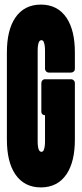

<svg xmlns="http://www.w3.org/2000/svg" viewBox="-20 -806 356 836"><path d="M176 -190V-302Q176 -305 173 -305Q168 -305 164 -309Q160 -313 160 -319V-444Q160 -451 164.5 -456Q169 -461 176 -461H289Q296 -461 301 -456Q306 -451 306 -444V-198Q306 -102 270 -48Q231 10 158 10Q85 10 46 -48Q10 -102 10 -198V-578Q10 -674 46 -728Q85 -786 158 -786Q231 -786 270 -728Q306 -674 306 -578V-506Q306 -499 301 -494.5Q296 -490 289 -490H193Q186 -490 181 -495Q176 -500 176 -506V-585Q176 -609 171 -622Q168 -631 160.5 -631Q153 -631 149 -622Q144 -609 144 -585V-190Q144 -166 149 -154Q153 -145 160.5 -145Q168 -145 171 -154Q176 -167 176 -190Z"/></svg>

Font: Grith.
Style: Regular
Weight: 400
Designer: Yosi Nasution
Version: Version 1.000;hotconv 1.0.109;makeotfexe 2.5.65596